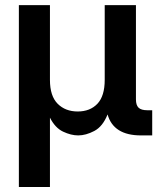

<svg xmlns="http://www.w3.org/2000/svg" viewBox="-20 -536 623 760"><path d="M54.7 204.1V-515.6H177.7V-219.7Q177.7 -155.8 208.3 -125.2Q238.8 -94.7 287.6 -94.7Q336.4 -94.7 365.5 -125.2Q394.5 -155.8 394.5 -219.7V-515.6H518.1V-142.6Q518.1 -119.6 528.6 -109.6Q539.1 -99.6 563.5 -99.6H582.5V0H538.1Q429.2 0 405.8 -83Q386.7 -35.2 353.3 -17.6Q319.8 0 289.6 0Q261.2 0 229.7 -14.9Q198.2 -29.8 177.7 -70.3V204.1Z"/></svg>

Font: Inter Display SemiBold
Style: Regular
Weight: 600
Designer: Rasmus Andersson
Foundry: rsms
Version: Version 4.001;git-9221beed3